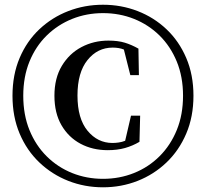

<svg xmlns="http://www.w3.org/2000/svg" viewBox="-20 -779 877 818"><path d="M418.9 19Q340.8 19 271.2 -8.3Q201.7 -35.6 147.9 -86.7Q94.2 -137.7 63.7 -209.7Q33.2 -281.7 33.2 -371.1Q33.2 -460.4 63.7 -532.2Q94.2 -604 147.9 -654.5Q201.7 -705.1 271.2 -731.9Q340.8 -758.8 418.9 -758.8Q496.6 -758.8 566.2 -731.9Q635.7 -705.1 689.2 -654.5Q742.7 -604 773.4 -532.2Q804.2 -460.4 804.2 -371.1Q804.2 -281.7 773.4 -209.7Q742.7 -137.7 689.2 -86.7Q635.7 -35.6 566.2 -8.3Q496.6 19 418.9 19ZM418.9 -17.1Q489.3 -17.1 551.3 -42Q613.3 -66.9 660.2 -113.8Q707 -160.6 733.4 -225.6Q759.8 -290.5 759.8 -371.1Q759.8 -451.7 733.2 -516.6Q706.5 -581.5 659.7 -627.7Q612.8 -673.8 551 -698.5Q489.3 -723.1 418.9 -723.1Q349.1 -723.1 287.6 -698.5Q226.1 -673.8 179.2 -627.9Q132.3 -582 105.7 -517.1Q79.1 -452.1 79.1 -371.1Q79.1 -289.6 105.7 -224.4Q132.3 -159.2 179.2 -112.8Q226.1 -66.4 287.6 -41.7Q349.1 -17.1 418.9 -17.1ZM439 -139.2Q374.5 -139.2 323.2 -166.5Q272 -193.8 241.9 -245.6Q211.9 -297.4 211.9 -371.1Q211.9 -445.8 243.4 -498.3Q274.9 -550.8 327.1 -578.4Q379.4 -606 441.9 -606Q482.4 -606 511.5 -597.2Q540.5 -588.4 569.8 -571.8L571.8 -459H535.2L507.8 -567.9Q487.8 -576.2 460 -576.2Q395.5 -576.2 352.8 -523.2Q310.1 -470.2 310.1 -372.1Q310.1 -273.9 353 -221.9Q396 -169.9 459 -169.9Q471.7 -169.9 485.6 -171.9Q499.5 -173.8 513.2 -179.2L538.1 -286.1H577.1L574.2 -174.8Q545.4 -157.7 512.5 -148.4Q479.5 -139.2 439 -139.2Z"/></svg>

Font: Source Han Serif TW
Style: Bold
Weight: 700
Designer: Ryoko NISHIZUKA Ë•øÂ°öÊ∂ºÂ≠ê (kana & ideographs); Frank Grie√ühammer (Latin, Greek & Cyrillic); Wenlong ZHANG Âº†ÊñáÈæô 
Foundry: Adobe
Version: Version 2.003;hotconv 1.1.1;makeotfexe 2.6.0